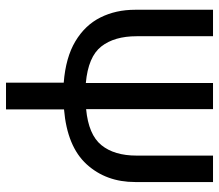

<svg xmlns="http://www.w3.org/2000/svg" viewBox="-66 -680 746 655"><g transform="rotate(90 307.5 -353.0)"><path d="M262.6 0V-196.9Q176.4 -203.6 121.3 -236.7Q66.2 -269.7 40 -322.3Q13.8 -374.9 13.8 -440.5V-706.2H104.1V-445.6Q104.1 -369.7 139 -325.1Q173.8 -280.5 263.6 -272.3V-706.2H352.8V-273.3Q440 -281.5 475.6 -325.4Q511.3 -369.2 511.3 -445.6V-706.2H601.5V-440.5Q601.5 -341.5 541 -275.1Q480.5 -208.7 353.8 -197.9V0Z"/></g></svg>

Font: FiraCode Nerd Font Mono
Style: Regular
Weight: 400
Monospace: yes
Designer: Carrois Corporate, Edenspiekermann AG, Nikita Prokopov
Foundry: Carrois Corporate, Edenspiekermann AG, Nikita Prokopov
Version: Version 6.002;Nerd Fonts 3.4.0